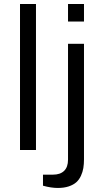

<svg xmlns="http://www.w3.org/2000/svg" viewBox="-20 -743 513 951"><path d="M79.1 0V-723.1H158.2V0ZM316.9 -636.2V-723.1H396V-636.2ZM266.1 188Q232.9 188 192.9 176.8V122.1H242.2Q278.3 122.1 297.6 103.3Q316.9 84.5 316.9 47.9V-525.9H396V45.9Q396 69.8 392.8 89.4Q389.6 108.9 380.9 127.9Q372.1 147 357.9 159.7Q343.8 172.4 320.6 180.2Q297.4 188 266.1 188Z"/></svg>

Font: Archivo Expanded Light
Style: Regular
Weight: 300
Width: 7
Designer: Hector Gatti
Foundry: Omnibus-Type
Version: Version 2.001